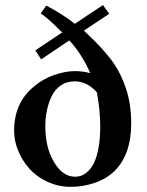

<svg xmlns="http://www.w3.org/2000/svg" viewBox="-20 -721 575 751"><path d="M272.9 -29.8Q286.6 -29.8 299.3 -34.4Q312 -39.1 325.7 -52.5Q339.4 -65.9 349.1 -86.9Q358.9 -107.9 365.5 -143.6Q372.1 -179.2 372.1 -225.1Q372.1 -289.1 358.9 -359.9Q320.8 -402.8 272 -402.8Q240.2 -402.8 216.8 -386.2Q193.4 -369.6 180.9 -342.3Q168.5 -314.9 162.8 -286.1Q157.2 -257.3 157.2 -227.1Q157.2 -143.6 191.4 -86.7Q225.6 -29.8 272.9 -29.8ZM35.2 -209Q35.2 -318.8 111.8 -381.8Q147 -412.1 191.2 -427.5Q235.4 -442.9 273.9 -442.9Q300.8 -442.9 333 -435.1Q300.8 -509.3 251 -563Q152.3 -496.1 141.1 -488.8L118.2 -523.9L223.1 -594.2Q220.7 -596.7 215.6 -601.6Q210.4 -606.4 208 -608.9Q168.5 -648.4 139.2 -668.9L161.1 -699.2Q225.6 -665 272.9 -627.9Q290.5 -640.1 328.6 -665.3Q366.7 -690.4 382.8 -701.2L407.2 -667L308.1 -601.1Q310.5 -598.6 315.7 -594Q320.8 -589.4 323.2 -586.9Q381.8 -531.7 416.5 -485.1Q451.2 -438.5 472.2 -376.5Q493.2 -314.5 493.2 -238.8Q493.2 -115.7 426.8 -50.8Q394.5 -20.5 349.4 -5.4Q304.2 9.8 256.8 9.8Q208.5 9.8 166 -9.8Q123.5 -29.3 95.5 -60.5Q67.4 -91.8 51.3 -130.9Q35.2 -169.9 35.2 -209Z"/></svg>

Font: Common Serif SemiBold
Style: Regular
Weight: 600
Designer: Philipp H. Poll, Khaled Hosny
Foundry: Stefan Peev, Context Ltd.
Version: Version 1.026